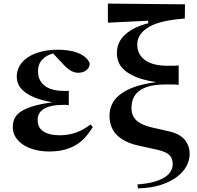

<svg xmlns="http://www.w3.org/2000/svg" viewBox="-20 -832 1094 1066"><path d="M310 -81Q362 -81 403.5 -96.5Q445 -112 483 -141L495 -126Q478 -99 458 -75Q438 -51 409.5 -32Q381 -13 342.5 -2Q304 9 252 9Q210 9 173.5 -0.5Q137 -10 110 -27.5Q83 -45 67 -70Q51 -95 51 -126Q51 -152 60.5 -173.5Q70 -195 95 -212Q120 -229 162.5 -242Q205 -255 271 -264Q210 -275 171.5 -291Q133 -307 111 -326.5Q89 -346 81 -366.5Q73 -387 73 -407Q73 -439 89 -466.5Q105 -494 135 -514Q165 -534 207.5 -545Q250 -556 303 -556Q331 -556 358.5 -552Q386 -548 410 -539Q434 -530 452 -515.5Q470 -501 478 -481Q479 -459 461 -443.5Q443 -428 414 -428Q394 -428 375 -438.5Q356 -449 335 -471L275 -535Q240 -527 215.5 -502Q191 -477 191 -436Q191 -407 202.5 -386Q214 -365 233.5 -352Q253 -339 280 -333Q307 -327 339 -327Q344 -327 350 -327Q356 -327 362 -328V-248Q355 -249 349.5 -249.5Q344 -250 338 -250Q261 -250 225 -228.5Q189 -207 189 -167Q189 -122 222 -101.5Q255 -81 310 -81Z M710 -233Q710 -188 738.5 -162.5Q767 -137 825 -124L922 -102Q980 -88 1006.5 -55Q1033 -22 1033 23Q1033 57 1015.5 90Q998 123 962.5 150Q927 177 873 194.5Q819 212 746 214L743 192Q797 188 834.5 177.5Q872 167 895 152Q918 137 928.5 118Q939 99 939 79Q939 48 921 29.5Q903 11 856 0L747 -24Q703 -34 672.5 -50.5Q642 -67 623.5 -88Q605 -109 596.5 -135Q588 -161 588 -190Q588 -223 601.5 -252.5Q615 -282 645.5 -306.5Q676 -331 726 -349Q776 -367 848 -376Q780 -386 737.5 -403.5Q695 -421 671 -442.5Q647 -464 638 -488Q629 -512 629 -537Q629 -600 677 -642Q725 -684 804 -703L802 -717L579 -706V-812L1007 -808L1006 -729Q867 -719 804.5 -681Q742 -643 742 -585Q742 -530 785 -498.5Q828 -467 909 -467Q922 -467 940 -467Q958 -467 972 -469V-361Q955 -363 935.5 -363Q916 -363 899 -363Q845 -363 808.5 -353Q772 -343 750 -325Q728 -307 719 -283.5Q710 -260 710 -233Z"/></svg>

Font: XinYuGongZhangJiaSongA
Style: Regular
Weight: 900
Designer: XinYuGong
Foundry: Adobe Systems Incorporated
Version: Version 1.00